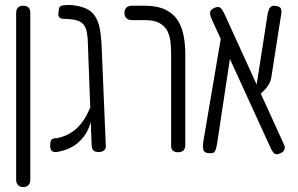

<svg xmlns="http://www.w3.org/2000/svg" viewBox="-20 -603 1201 773"><path d="M73 150Q64 150 58 146.5Q52 143 48.5 136.5Q45 130 45 121V-552Q45 -561 48.5 -567.5Q52 -574 58.5 -577Q65 -580 74 -580Q83 -580 89.5 -576.5Q96 -573 99 -567Q102 -561 102 -551V122Q102 131 98.5 137Q95 143 89 146.5Q83 150 73 150Z M376 9Q368 9 362 6.5Q356 4 353 -1.5Q350 -7 349 -16L336 -368Q335 -409 333.5 -438Q332 -467 326.5 -485Q321 -503 307.5 -512.5Q294 -522 269 -525Q250 -527 239 -527Q228 -527 223 -530Q218 -533 216 -538Q214 -543 215 -550L218 -570Q220 -579 231.5 -581Q243 -583 260 -583Q272 -583 290 -579.5Q308 -576 318 -572Q340 -564 353.5 -549.5Q367 -535 374.5 -514Q382 -493 385.5 -463.5Q389 -434 390 -396L406 -16Q407 -5 399.5 2Q392 9 376 9ZM215 8Q204 10 196.5 8.5Q189 7 185.5 0.5Q182 -6 182 -18Q182 -36 188.5 -41.5Q195 -47 210 -47Q230 -51 247 -58.5Q264 -66 278.5 -77.5Q293 -89 305.5 -104Q318 -119 328.5 -139Q339 -159 349 -183L350 -128Q345 -107 337.5 -88.5Q330 -70 318.5 -54.5Q307 -39 292 -26.5Q277 -14 258 -5.5Q239 3 215 8Z M698 10Q689 10 682.5 7.5Q676 5 672.5 -0.5Q669 -6 669 -13V-383Q669 -404 667 -428.5Q665 -453 656 -474Q647 -495 625 -508.5Q603 -522 564 -522H511Q501 -522 494.5 -525.5Q488 -529 484.5 -535.5Q481 -542 481 -551Q481 -561 484.5 -567Q488 -573 494.5 -576.5Q501 -580 510 -580H561Q615 -580 648 -563Q681 -546 697.5 -518Q714 -490 720 -455.5Q726 -421 726 -386V-20Q726 -10 723 -3.5Q720 3 713.5 6.5Q707 10 698 10Z M1111 13Q1101 18 1094 18Q1087 18 1082 12.5Q1077 7 1072 -2L840 -509Q832 -526 828 -537.5Q824 -549 827 -557.5Q830 -566 845 -572Q857 -577 864 -573.5Q871 -570 877 -559.5Q883 -549 891 -531L1122 -24Q1127 -15 1126.5 -8Q1126 -1 1122.5 4Q1119 9 1111 13ZM815 13Q805 11 801 5Q797 -1 797 -11.5Q797 -22 799 -36L869 -448L916 -435L855 -31Q852 -10 848 0.5Q844 11 836.5 13Q829 15 815 13ZM1016 -213 1007 -222 1056 -537Q1058 -551 1061.5 -561.5Q1065 -572 1072 -577Q1079 -582 1092 -579Q1106 -577 1110 -570Q1114 -563 1113 -552Q1112 -541 1109 -526L1073 -296Q1070 -276 1062 -262.5Q1054 -249 1042.5 -238Q1031 -227 1016 -213Z"/></svg>

Font: Fredoka Condensed Light
Style: Regular
Weight: 300
Width: 3
Designer: Ben Nathan
Foundry: Milena B. Brandão, Ben Nathan
Version: Version 2.001